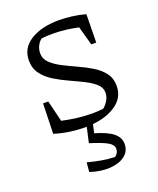

<svg xmlns="http://www.w3.org/2000/svg" viewBox="-133 -570 713 868"><g transform="rotate(-20 223.5 -136.0)"><path d="M56 -15 60 -160H85L110 -58Q187 -41 255 -41Q279 -41 307 -44Q322 -56 332 -73.5Q342 -91 342 -109Q342 -134 322 -152Q302 -170 271 -185.5Q240 -201 204.5 -217Q169 -233 137.5 -252.5Q106 -272 86 -299Q66 -326 66 -364Q66 -423 118.5 -456Q171 -489 255 -489Q284 -489 316.5 -485Q349 -481 382 -472L380 -336H356L331 -427Q267 -441 210 -441Q196 -441 182.5 -440.5Q169 -440 154 -438Q140 -427 132.5 -410.5Q125 -394 125 -377Q125 -350 145 -330.5Q165 -311 196 -295Q227 -279 262.5 -263Q298 -247 329.5 -228Q361 -209 380.5 -183Q400 -157 400 -121Q400 -61 344.5 -27Q289 7 201 7Q169 7 132 2Q95 -3 56 -15ZM285 -32Q286 -32 286 -32ZM214 -13H244L231 46Q290 63 317 85Q344 107 344 138Q344 173 317 193.5Q290 214 246 217Q202 220 150 203L154 158Q189 167 219.5 172.5Q250 178 283 179Q301 167 301 145Q301 127 277.5 113Q254 99 193 80Z"/></g></svg>

Font: Piazzolla Light
Style: Regular
Weight: 300
Designer: Juan Pablo del Peral
Foundry: Huerta Tipografica
Version: Version 1.330